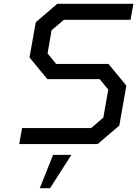

<svg xmlns="http://www.w3.org/2000/svg" viewBox="-20 -757 721 1009"><path d="M81 0 96 -84H459L523 -139L549 -286L504 -341H229L135 -455L168 -640L281 -737H681L666 -653H316L251 -598L230 -476L275 -421H550L644 -307L607 -97L493 0ZM189 232 259 57H355L243 232Z"/></svg>

Font: Tomorrow
Style: Italic
Weight: 400
Italic angle: -10°
Designer: Tony de Marco, Monica Rizzolli
Foundry: Just in Type
Version: Version 2.002